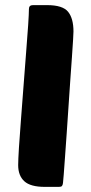

<svg xmlns="http://www.w3.org/2000/svg" viewBox="-20 -730 354 750"><path d="M155 0Q99 0 75 -22Q51 -44 51 -85Q51 -105 54 -153.5Q57 -202 62 -264Q67 -326 72 -395Q77 -464 82 -525Q87 -586 90 -632Q93 -678 93 -695Q93 -710 109 -710H164Q225 -710 246 -684Q267 -658 267 -607Q267 -602 265.5 -575Q264 -548 261 -507Q258 -466 254.5 -415.5Q251 -365 247.5 -312Q244 -259 240.5 -208.5Q237 -158 234 -117Q231 -76 229 -48.5Q227 -21 226 -15Q225 -7 222 -3.5Q219 0 210 0Z"/></svg>

Font: Poetsen One
Style: Regular
Weight: 400
Designer: Pablo Impallari, Rodrigo Fuenzalida
Foundry: Pablo Impallari, Rodrigo Fuenzalida
Version: Version 1.001; ttfautohint (v0.93) -l 8 -r 50 -G 200 -x 14 -